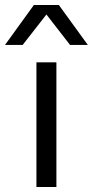

<svg xmlns="http://www.w3.org/2000/svg" viewBox="-68 -750 372 770"><path d="M78.1 0V-500H158.2V0ZM-47.9 -569.8 67.9 -730H168L284.2 -569.8H212.9L118.2 -691.9L22.9 -569.8Z"/></svg>

Font: TASA Orbiter Text
Style: Regular
Weight: 400
Designer: Weizhong Zhang
Version: Version 1.000;Glyphs 3.1.2 (3151)